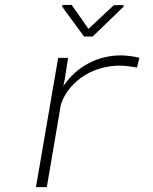

<svg xmlns="http://www.w3.org/2000/svg" viewBox="-20 -765 627 785"><path d="M476.1 -538.6Q439.5 -538.6 405.5 -530.3Q371.6 -522 341.8 -505.9Q311.5 -490.2 285.6 -466.8Q259.8 -443.4 238.8 -413.1L245.1 -442.4L258.3 -528.3H217.8L127 0H171.4L229 -337.9Q242.2 -377 267.6 -406.7Q293 -436.5 326.2 -457Q357.9 -476.6 395 -486.6Q432.1 -496.6 469.7 -496.6Q487.8 -496.6 505.1 -494.1Q522.5 -491.7 540 -488.8L549.8 -528.8Q531.7 -533.2 513.4 -535.6Q495.1 -538.1 476.1 -538.6ZM341.8 -647 272.9 -745.1 234.9 -744.6 233.9 -737.8 323.7 -615.7H358.9L484.9 -737.3L485.4 -744.1H445.8Z"/></svg>

Font: Roboto Mono ExtraLight
Style: Italic
Weight: 250
Italic angle: -10°
Monospace: yes
Designer: Google
Version: Version 3.000